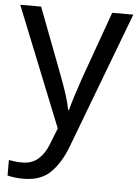

<svg xmlns="http://www.w3.org/2000/svg" viewBox="-55 -578 619 861"><g transform="rotate(5 255.0 -148.0)"><path d="M1 -536H95L211 -231Q226 -191 238 -154.5Q250 -118 256 -85H260Q266 -110 279 -150.5Q292 -191 306 -232L415 -536H510L279 74Q251 150 206.5 195Q162 240 84 240Q60 240 42 237.5Q24 235 11 232V162Q22 164 37.5 166Q53 168 70 168Q116 168 144.5 142Q173 116 189 73L217 2Z"/></g></svg>

Font: Noto Sans Mende Kikakui
Style: Regular
Weight: 400
Designer: Monotype Design Team
Foundry: Monotype Imaging Inc.
Version: Version 2.003; ttfautohint (v1.8.4.7-5d5b)